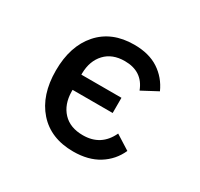

<svg xmlns="http://www.w3.org/2000/svg" viewBox="-119 -679 879 842"><g transform="rotate(30 320.0 -258.0)"><path d="M96 -258Q96 -382 160.5 -455Q225 -528 338 -528Q413 -528 462.5 -495.5Q512 -463 537 -407L458 -365Q428 -445 338 -445Q275 -445 239 -406.5Q203 -368 202 -305V-298H405V-221H202V-212Q203 -148 239 -109.5Q275 -71 340 -71Q432 -71 471 -155L544 -109Q519 -53 467 -20.5Q415 12 339 12Q225 12 160.5 -61Q96 -134 96 -258Z"/></g></svg>

Font: Writer Medium
Style: Regular
Weight: 500
Monospace: yes
Designer: Mike Abbink, Paul van der Laan, Pieter van Rosmalen
Foundry: Bold Monday
Version: Version 2.001 2020